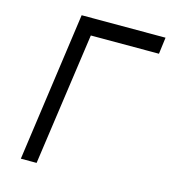

<svg xmlns="http://www.w3.org/2000/svg" viewBox="-105 -786 776 871"><g transform="rotate(15 282.5 -350.0)"><path d="M73 0H147L235 -622H555L565 -700H171Z"/></g></svg>

Font: Unageo
Style: Regular-Italic
Weight: 400
Designer: Richard Sepsi
Foundry: Richard Sepsi
Version: Version 2.000